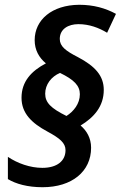

<svg xmlns="http://www.w3.org/2000/svg" viewBox="-20 -783 505 803"><path d="M158 0C281 0 361 -66 361 -165C361 -206 342 -237 317 -258C373 -292 414 -338 414 -407C414 -466 378 -506 306 -544C255 -570 230 -589 230 -620C230 -662 266 -682 308 -682C353 -682 393 -667 428 -646L465 -725C421 -749 371 -763 311 -763C197 -762 125 -700 125 -615C125 -574 143 -542 172 -518C111 -486 70 -442 70 -374C70 -309 113 -268 178 -233C230 -205 254 -185 254 -155C254 -110 219 -81 157 -81C106 -81 53 -100 13 -127V-34C46 -14 95 0 158 0ZM258 -298C193 -330 169 -354 169 -391C169 -430 195 -463 231 -478C289 -450 314 -425 314 -389C314 -349 288 -317 258 -298Z"/></svg>

Font: Noto Sans SemiCondensed SemiBold
Style: Italic
Weight: 600
Width: 4
Italic angle: -12°
Designer: Monotype Design Team
Foundry: Monotype Imaging Inc.
Version: Version 2.013